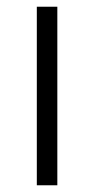

<svg xmlns="http://www.w3.org/2000/svg" viewBox="-20 -551 280 571"><path d="M89.5 0V-531H150.5V0Z"/></svg>

Font: Epilogue Light
Style: Regular
Weight: 300
Designer: Tyler Finck
Foundry: Etcetera Type Co
Version: Version 2.111; ttfautohint (v1.8.3)